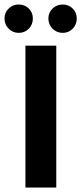

<svg xmlns="http://www.w3.org/2000/svg" viewBox="-44 -833 361 853"><path d="M206 -630V0H69V-630ZM-24 -751Q-24 -777 -5.5 -795Q13 -813 39 -813Q66 -813 84 -795Q102 -777 102 -751Q102 -724 84 -705.5Q66 -687 39 -687Q13 -687 -5.5 -705.5Q-24 -724 -24 -751ZM171 -751Q171 -777 189.5 -795Q208 -813 235 -813Q261 -813 279 -795Q297 -777 297 -751Q297 -724 279 -705.5Q261 -687 235 -687Q208 -687 189.5 -705.5Q171 -724 171 -751Z"/></svg>

Font: Ek Mukta
Style: Bold
Weight: 700
Designer: Girish Dalvi and Yashodeep Gholap
Foundry: Ek Type
Version: Version 2.538;PS 1.002;hotconv 16.6.51;makeotf.lib2.5.65220;